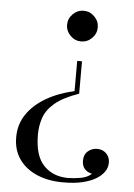

<svg xmlns="http://www.w3.org/2000/svg" viewBox="-52 -570 557 798"><g transform="rotate(5 226.5 -171.0)"><path d="M276 -320V-185Q210 -162 176.5 -133.5Q143 -105 131.5 -71.5Q120 -38 120 -1Q120 88 159 128Q198 168 260 168Q284 168 312.5 163Q341 158 358 142Q339 138 327.5 125.5Q316 113 316 91Q316 65 332.5 51Q349 37 371 37Q394 37 409 52Q424 67 424 90Q424 111 411.5 128.5Q399 146 377 159Q357 171 324 179.5Q291 188 241 188Q179 188 131.5 167.5Q84 147 57.5 109Q31 71 31 18Q31 -36 59.5 -78Q88 -120 138.5 -149.5Q189 -179 256 -194V-320ZM265 -530Q291 -530 310 -511Q329 -492 329 -466Q329 -440 310 -421Q291 -402 265 -402Q239 -402 220 -421Q201 -440 201 -466Q201 -492 220 -511Q239 -530 265 -530Z"/></g></svg>

Font: Playfair Display
Style: Regular
Weight: 400
Designer: Claus Eggers Sørensen
Foundry: Claus Eggers Sørensen
Version: Version 1.203